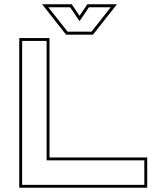

<svg xmlns="http://www.w3.org/2000/svg" viewBox="-20 -878 754 898"><path d="M70 0V-700H211.5V-141.5H668.5V0ZM83.5 -13.5H655V-128H198V-686.5H83.5ZM289 -716 177 -858H315.5L352 -804L388.5 -858H527L415 -716ZM296 -730H408L498 -844H396L352 -779L308 -844H206Z"/></svg>

Font: Tourney Expanded Thin
Style: Regular
Weight: 100
Width: 7
Designer: Tyler Finck
Foundry: Etcetera Type Co
Version: Version 1.010; ttfautohint (v1.8.3)